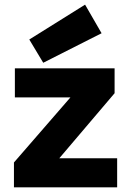

<svg xmlns="http://www.w3.org/2000/svg" viewBox="-20 -806 564 826"><path d="M40 0V-107L283 -387H44V-512H473V-405L235 -125H484V0ZM166 -536 106 -636 346 -786 417 -663Z"/></svg>

Font: Braah One
Style: Regular
Weight: 400
Designer: Ashish Kumar
Foundry: Ashish Kumar
Version: Version 1.001; ttfautohint (v1.8.4.7-5d5b);gftools[0.9.29]